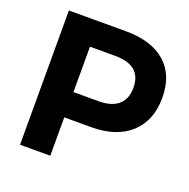

<svg xmlns="http://www.w3.org/2000/svg" viewBox="-125 -820 928 941"><g transform="rotate(20 339.0 -350.0)"><path d="M503.9 -452.1Q503.9 -568.8 366.2 -568.8H234.9V-332H366.2Q433.1 -332 468.5 -362.5Q503.9 -393.1 503.9 -452.1ZM374 -200.2H234.9V0H77.1V-700.2H374Q507.8 -700.2 580.8 -636.7Q653.8 -573.2 653.8 -454.1Q653.8 -335 580.3 -267.6Q506.8 -200.2 374 -200.2Z"/></g></svg>

Font: Montserrat-SemiBold
Style: Regular
Weight: 600
Designer: Julieta Ulanovsky
Foundry: Julieta Ulanovsky
Version: Version 6.001